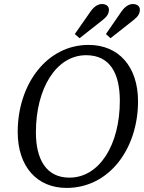

<svg xmlns="http://www.w3.org/2000/svg" viewBox="-20 -903 702 937"><path d="M304.8 14.1C514.6 14.1 653.6 -179 653.6 -408.8C653.6 -576.9 560.3 -683.8 412.2 -683.8C207.4 -683.8 66.4 -490.6 66.4 -259C66.4 -89.5 160.8 14.1 304.8 14.1ZM318.8 -36.1C205.7 -36.1 155.2 -125.4 155.2 -257.2C155.2 -471.2 254.1 -633.6 400.3 -633.6C515.3 -633.6 564.8 -547.2 564.8 -410.6C564.8 -197.6 465.9 -36.1 318.8 -36.1ZM345 -736.7 368.3 -716.5 480.5 -804.9C503.5 -822.9 511.5 -837 511.5 -856C511.5 -874.2 496.4 -883.3 477.2 -883.3C461.1 -883.3 441.1 -874.2 422.1 -847.2L345 -736.7ZM496.9 -736.7 519.3 -716.5 631.5 -804.9C654.4 -822.9 662.5 -837 662.5 -856C662.5 -874.2 647.3 -883.3 628.2 -883.3C612 -883.3 592 -874.2 573 -847.2L496.9 -736.7Z"/></svg>

Font: Source Serif Variable
Style: Italic
Weight: 389
Italic angle: -12°
Designer: Frank Grießhammer
Foundry: Adobe Systems Incorporated
Version: Version 3.001;hotconv 1.0.111;makeotfexe 2.5.65597